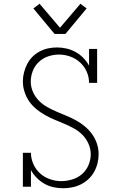

<svg xmlns="http://www.w3.org/2000/svg" viewBox="-20 -996 640 1024"><path d="M317 8Q291 8 265.5 2.5Q240 -3 217 -16Q194 -29 175.5 -48Q157 -67 145 -89V0H102V-181H145Q145 -150 158 -121Q171 -92 193.5 -71.5Q216 -51 246 -40.5Q276 -30 306 -30Q336 -30 365.5 -39Q395 -48 417.5 -67.5Q440 -87 452 -115.5Q464 -144 464 -174Q464 -202 452 -229Q440 -256 420.5 -276Q401 -296 376 -310Q351 -324 325 -335Q299 -346 272.5 -357Q246 -368 221 -382Q196 -396 174 -414Q152 -432 136 -455Q120 -478 111 -505.5Q102 -533 102 -562Q102 -586 108 -609.5Q114 -633 125 -654.5Q136 -676 153 -693Q170 -710 191.5 -721.5Q213 -733 236.5 -738Q260 -743 284 -743Q310 -743 335.5 -737Q361 -731 383.5 -718.5Q406 -706 424.5 -687Q443 -668 455 -646V-735H498V-554H455Q455 -585 442.5 -613.5Q430 -642 407 -663Q384 -684 354.5 -694.5Q325 -705 295 -705Q265 -705 237 -695.5Q209 -686 187.5 -666Q166 -646 155 -618Q144 -590 144 -561Q144 -533 155.5 -506.5Q167 -480 187 -459.5Q207 -439 232 -425Q257 -411 283 -400Q309 -389 335.5 -378Q362 -367 386.5 -353.5Q411 -340 433 -321.5Q455 -303 471.5 -280Q488 -257 497 -229.5Q506 -202 506 -174Q506 -149 500 -125Q494 -101 482 -79.5Q470 -58 452 -41Q434 -24 412 -13Q390 -2 365.5 3Q341 8 317 8ZM271 -815 158 -951 191 -976 300 -848 409 -976 442 -951 329 -815Z"/></svg>

Font: Iosevka Etoile Extralight
Style: Regular
Weight: 200
Designer: Belleve Invis
Foundry: Belleve Invis
Version: Version 22.1.2; ttfautohint (v1.8.4)